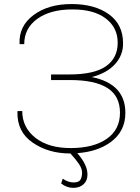

<svg xmlns="http://www.w3.org/2000/svg" viewBox="-20 -741 687 940"><path d="M339.8 152.3Q366.2 152.3 374 138.7Q381.8 125 381.8 104.5Q381.8 84.5 366.7 62Q351.6 39.6 324.7 10.3Q323.2 10.3 322.3 10.3Q216.8 10.3 139.6 -43Q62.5 -96.2 65.4 -194.3L66.4 -197.3H88.9Q88.9 -117.2 153.3 -66.4Q217.8 -15.6 328.1 -16.1Q438.5 -16.6 502.9 -61.5Q567.4 -106.4 567.4 -189Q567.4 -271.5 505.4 -310.5Q443.4 -349.6 319.8 -349.1H230V-376.5H319.8Q440.9 -376.5 498.5 -416.5Q556.2 -457 556.2 -531.2Q556.6 -605.5 498 -650.4Q439.5 -695.3 333 -694.8Q226.6 -694.8 162.1 -648.4Q98.6 -602.1 98.6 -524.9H76.7L75.7 -527.8Q72.3 -613.8 144.5 -667.5Q216.8 -721.2 330.1 -721.2Q443.4 -721.2 512.7 -671.4Q582.5 -621.6 582.5 -528.8Q583 -470.7 543 -426.8Q502.9 -382.8 429.2 -363.8Q593.8 -330.6 593.8 -188.5Q593.8 -95.7 518.6 -43Q455.1 2 358.4 8.8Q408.2 65.4 408.2 113.3Q408.2 143.6 389.2 161.1Q370.1 178.7 338.4 178.7Q306.6 178.7 279.3 157.2L287.1 133.8Q314 152.3 339.8 152.3Z"/></svg>

Font: Roboto-Thin
Style: Regular
Weight: 250
Designer: Google
Version: Version 1.100141; 2013; ttfautohint (v0.94.14-c901) -l 8 -r 